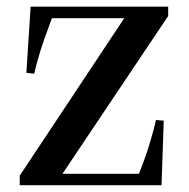

<svg xmlns="http://www.w3.org/2000/svg" viewBox="-20 -544 556 564"><path d="M38 0V-28L345 -490.5H132.5Q107.5 -424 96.5 -387.5Q85.5 -351 80.5 -327.5L57.5 -330L70 -524.5H474V-497L163.5 -33.5H388Q405.5 -76.5 418.8 -119.5Q432 -162.5 438 -191.5L461 -189.5L454.5 0Z"/></svg>

Font: Libre Caslon Text
Style: Regular
Weight: 400
Designer: Pablo Impallari, Rodrigo Fuenzalida, Katja Schimmel
Foundry: Pablo Impallari, Rodrigo Fuenzalida
Version: Version 2.000